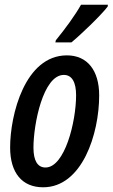

<svg xmlns="http://www.w3.org/2000/svg" viewBox="-20 -785 478 815"><path d="M215 -605H283C319 -634 409 -720 437 -757L438 -765H324C298 -719 260 -667 217 -614ZM163 10C329 10 401 -217 401 -380C401 -487 350 -550 264 -550C86 -550 23 -298 23 -159C23 -51 74 10 163 10ZM173 -74C139 -74 122 -104 122 -158C122 -258 163 -467 251 -467C286 -467 303 -435 303 -381C303 -268 255 -74 173 -74Z"/></svg>

Font: Noto Sans UI Condensed Medium
Style: Italic
Weight: 500
Width: 3
Italic angle: -12°
Designer: Monotype Design Team
Foundry: Monotype Imaging Inc.
Version: Version 1.901